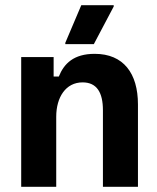

<svg xmlns="http://www.w3.org/2000/svg" viewBox="-20 -720 607 740"><path d="M341.7 -550 418.3 -695V-700H293.3L231.7 -555V-550ZM196.7 0V-270C196.7 -345 233.3 -402.5 298.3 -402.5C353.3 -402.5 376.7 -363.3 376.7 -295V0H511.7V-317.5C511.7 -437.5 455.8 -512.5 345 -512.5C264.2 -512.5 226.7 -475 206.7 -425H186.7V-500H61.7V0Z"/></svg>

Font: Familjen Grotesk
Style: Bold
Weight: 700
Designer: Anders Wikstroem, Jonas Baeckman, Matilda Gysing, Kristian Moeller
Foundry: Familjen STHLM AB
Version: Version 2.000